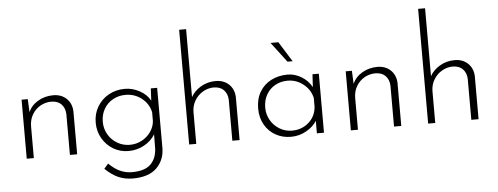

<svg xmlns="http://www.w3.org/2000/svg" viewBox="-57 -918 3285 1267"><g transform="rotate(-5 1585.5 -284.5)"><path d="M423 -285V0H375V-272Q373 -311 350 -335.5Q327 -360 284 -361Q244 -361 210.5 -342Q177 -323 156.5 -288.5Q136 -254 136 -210V0H89V-391H130L134 -304Q153 -349 198.5 -375.5Q244 -402 299 -402Q353 -402 387 -369.5Q421 -337 423 -285Z M987 -391V6Q987 86 934.5 138.5Q882 191 775 191Q724 191 681 172.5Q638 154 593 111L621 79Q661 118 698 133.5Q735 149 773 149Q859 149 898 110Q937 71 939 5L940 -87Q914 -44 866.5 -18Q819 8 763 8Q708 8 662.5 -19Q617 -46 590 -93Q563 -140 563 -197Q563 -256 591 -303Q619 -350 667 -376.5Q715 -403 773 -403Q824 -403 871 -377.5Q918 -352 941 -310L945 -391ZM940 -175V-233Q928 -290 881.5 -326.5Q835 -363 775 -363Q729 -363 691 -342Q653 -321 631.5 -283.5Q610 -246 610 -198Q610 -153 632 -115Q654 -77 692 -54.5Q730 -32 775 -32Q818 -32 854.5 -51.5Q891 -71 914 -104Q937 -137 940 -175Z M1499 -285V0H1451V-272Q1449 -311 1426 -335.5Q1403 -360 1360 -361Q1321 -361 1287 -341Q1253 -321 1232.5 -286.5Q1212 -252 1212 -210V0H1165V-760H1211V-310Q1233 -350 1277 -376Q1321 -402 1375 -402Q1429 -402 1463 -369.5Q1497 -337 1499 -285Z M2058 -391V0H2011V-83Q1988 -45 1941 -18.5Q1894 8 1839 8Q1783 8 1737.5 -17.5Q1692 -43 1665.5 -89.5Q1639 -136 1639 -196Q1639 -260 1666.5 -306.5Q1694 -353 1742.5 -378Q1791 -403 1852 -403Q1900 -403 1944 -376Q1988 -349 2011 -306L2016 -391ZM2011 -178V-234Q1999 -289 1953 -326Q1907 -363 1848 -363Q1803 -363 1766 -342.5Q1729 -322 1707.5 -284.5Q1686 -247 1686 -198Q1686 -153 1708 -115Q1730 -77 1767.5 -54.5Q1805 -32 1849 -32Q1915 -32 1961 -73Q2007 -114 2011 -178ZM1810 -621 1893 -488H1859L1758 -621Z M2570 -285V0H2522V-272Q2520 -311 2497 -335.5Q2474 -360 2431 -361Q2391 -361 2357.5 -342Q2324 -323 2303.5 -288.5Q2283 -254 2283 -210V0H2236V-391H2277L2281 -304Q2300 -349 2345.5 -375.5Q2391 -402 2446 -402Q2500 -402 2534 -369.5Q2568 -337 2570 -285Z M3082 -285V0H3034V-272Q3032 -311 3009 -335.5Q2986 -360 2943 -361Q2904 -361 2870 -341Q2836 -321 2815.5 -286.5Q2795 -252 2795 -210V0H2748V-760H2794V-310Q2816 -350 2860 -376Q2904 -402 2958 -402Q3012 -402 3046 -369.5Q3080 -337 3082 -285Z"/></g></svg>

Font: Josefin Sans Light
Style: Regular
Weight: 300
Designer: Santiago Orozco
Foundry: Typemade
Version: Version 2.000